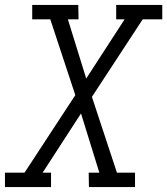

<svg xmlns="http://www.w3.org/2000/svg" viewBox="-33 -755 675 775"><path d="M173 0H-13V-58H66L271 -371L170 -677H97V-735H283L284 -677H241L315 -438L470 -677H436V-735H622V-677H543L338 -364L439 -58H512V0H326L325 -58H368L294 -297L139 -58H173Z"/></svg>

Font: Iosevka HT Light Extended
Style: Italic
Weight: 300
Width: 7
Italic angle: -9°
Monospace: yes
Designer: Belleve Invis
Foundry: Belleve Invis
Version: Version 32.3.0; ttfautohint (v1.8.4)